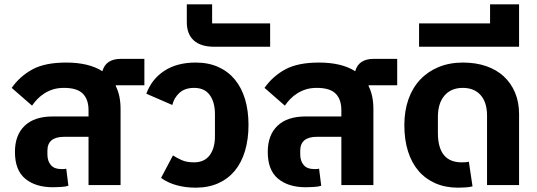

<svg xmlns="http://www.w3.org/2000/svg" viewBox="-20 -855 2481 887"><path d="M224 10Q144 10 96.5 -29.5Q49 -69 49 -153Q49 -231 94 -274Q139 -317 224 -317H389V-346Q389 -396 362.5 -422.5Q336 -449 276 -449Q247 -449 225 -442Q203 -435 185 -423.5Q167 -412 153 -397.5Q139 -383 128 -367L34 -449Q72 -503 130 -534.5Q188 -566 286 -566Q390 -566 453 -526Q461 -555 482.5 -569Q504 -583 537 -583H647V-461H515V-457Q537 -414 537 -351V0H389V-223H277Q199 -223 199 -159V-142Q199 -111 215 -92.5Q231 -74 262 -74Q268 -74 274 -74Q280 -74 286 -76L296 3Q291 5 282.5 6.5Q274 8 263.5 8.5Q253 9 242.5 9.5Q232 10 224 10Z M884 12Q838 12 797 1Q756 -10 724 -33L779 -137Q796 -126 819 -115.5Q842 -105 876 -105Q924 -105 948.5 -137.5Q973 -170 973 -225V-328Q973 -383 949 -416Q925 -449 877 -449Q834 -449 809 -426Q784 -403 776 -370L656 -422Q681 -490 739.5 -528Q798 -566 884 -566Q943 -566 988.5 -545.5Q1034 -525 1065 -487.5Q1096 -450 1112 -397Q1128 -344 1128 -278Q1128 -212 1112 -158Q1096 -104 1065 -66.5Q1034 -29 988.5 -8.5Q943 12 884 12Z M970 -639Q908 -639 875.5 -668Q843 -697 843 -753V-835H960V-747H1228V-639Z M1392 10Q1312 10 1264.5 -29.5Q1217 -69 1217 -153Q1217 -231 1262 -274Q1307 -317 1392 -317H1557V-346Q1557 -396 1530.5 -422.5Q1504 -449 1444 -449Q1415 -449 1393 -442Q1371 -435 1353 -423.5Q1335 -412 1321 -397.5Q1307 -383 1296 -367L1202 -449Q1240 -503 1298 -534.5Q1356 -566 1454 -566Q1558 -566 1621 -526Q1629 -555 1650.5 -569Q1672 -583 1705 -583H1815V-461H1683V-457Q1705 -414 1705 -351V0H1557V-223H1445Q1367 -223 1367 -159V-142Q1367 -111 1383 -92.5Q1399 -74 1430 -74Q1436 -74 1442 -74Q1448 -74 1454 -76L1464 3Q1459 5 1450.5 6.5Q1442 8 1431.5 8.5Q1421 9 1410.5 9.5Q1400 10 1392 10Z M2096 12Q2038 12 1992 -8Q1946 -28 1914 -65Q1882 -102 1865 -155.5Q1848 -209 1848 -277Q1848 -343 1867 -396.5Q1886 -450 1921.5 -487.5Q1957 -525 2007 -545.5Q2057 -566 2119 -566Q2178 -566 2226 -549.5Q2274 -533 2307.5 -502Q2341 -471 2359.5 -427Q2378 -383 2378 -328V0H2230V-321Q2230 -382 2200.5 -415.5Q2171 -449 2118 -449Q2064 -449 2033.5 -413.5Q2003 -378 2003 -315V-241Q2003 -105 2113 -105Q2123 -105 2130.5 -105.5Q2138 -106 2146 -108L2163 6Q2148 10 2128 11Q2108 12 2096 12Z M1916 -747H2244V-835H2378V-639H1916Z"/></svg>

Font: IBM Plex Sans Thai
Style: Bold
Weight: 700
Designer: Mike Abbink, Paul van der Laan, Pieter van Rosmalen, Ben Mitchell, Mark Frömberg
Foundry: Bold Monday
Version: Version 1.2